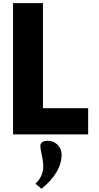

<svg xmlns="http://www.w3.org/2000/svg" viewBox="-20 -845 621 1207"><path d="M203.1 310.1Q228.5 286.1 240.2 257.8Q252 229.5 252 204.3Q252 179.2 247.6 154.1Q243.2 128.9 238.5 108.6Q233.9 88.4 233.9 72.8Q233.9 57.1 244.9 48.6Q255.9 40 280.8 40Q316.9 40 342 65.2Q367.2 90.3 367.2 126Q367.2 238.8 241.2 341.8ZM62 0V-825.2H250V-165H534.2V0Z"/></svg>

Font: Hussar Preview
Style: Bold
Weight: 700
Foundry: Cannot Into Space Fonts, PlusOne Fonts
Version: Version 2.29RC2 "Millennial"